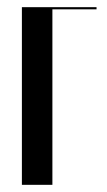

<svg xmlns="http://www.w3.org/2000/svg" viewBox="-20 -515 299 535"><path d="M41 0H126V-489H249V-495H41Z"/></svg>

Font: Moniqa SemBd Display
Style: Regular
Weight: 600
Designer: Rajesh Rajput
Foundry: Rajesh Rajput
Version: Version 1.000